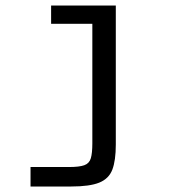

<svg xmlns="http://www.w3.org/2000/svg" viewBox="-20 -516 672 698"><path d="M91 162V91.2H230.5Q268.5 91.2 286.6 84.6Q304.7 78 310.2 59.3Q315.7 40.6 315.7 5.4V-429.5H165.8V-496H401V9.4Q401 67.3 388.5 100.4Q375.9 133.6 341.1 147.8Q306.3 162 239.2 162Z"/></svg>

Font: Atkinson Hyperlegible Mono ExtraLight
Style: Regular
Weight: 200
Monospace: yes
Designer: Elliott Scott, Megan Eiswerth, Linus Boman, Theodore Petrosky, Letters from Sweden
Foundry: Applied Design Works, Letters from Sweden
Version: Version 2.001